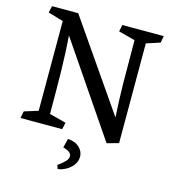

<svg xmlns="http://www.w3.org/2000/svg" viewBox="-129 -781 1003 1117"><g transform="rotate(15 372.5 -223.0)"><path d="M127.9 -67.9V-608.4L36.1 -635.3L45.4 -675.8H203.1L569.3 -146Q563 -249 561.5 -351.8Q560.1 -454.6 560.1 -608.9L460.4 -635.3L468.8 -675.8H718.3L710.9 -634.8L628.4 -607.9V-7.3L558.1 12.2L184.6 -536.6Q192.4 -432.6 194.3 -328.1Q196.3 -223.6 196.3 -67.4L296.4 -41L287.6 0H36.6L44.9 -42ZM405.8 74.2Q417 85 423.3 98.6Q429.7 112.3 429.7 127.4Q429.7 158.7 410.2 182.1Q390.6 205.6 364.7 218Q338.9 230.5 321.8 230.5L314.5 208.5Q345.2 186 358.6 170.9Q372.1 155.8 372.1 141.1Q372.1 128.4 361.1 118.7Q350.1 108.9 321.3 100.6L335 46.4Q355.5 46.9 373.8 54Q392.1 61 405.8 74.2Z"/></g></svg>

Font: Vesper Libre
Style: Regular
Weight: 400
Designer: Robert Keller & Kimya Gandhi
Foundry: Mota Italic
Version: Version 1.058